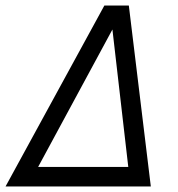

<svg xmlns="http://www.w3.org/2000/svg" viewBox="-41 -670 641 690"><path d="M-21 0 334 -650H422L501 0ZM96 -70H420L363 -564Z"/></svg>

Font: Sometype Mono
Style: Italic
Weight: 400
Italic angle: -12°
Monospace: yes
Designer: Ryoichi Tsunekawa
Foundry: Dharma Type
Version: Version 1.000; ttfautohint (v1.8.3)